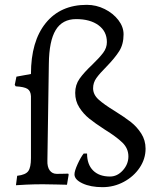

<svg xmlns="http://www.w3.org/2000/svg" viewBox="-20 -762 631 794"><path d="M326 -127H340Q340 -82 365 -57Q390 -32 435 -32Q465 -32 488 -57.5Q511 -83 511 -115Q511 -148 486.5 -172Q462 -196 412 -227Q372 -253 348.5 -272Q325 -291 308 -317.5Q291 -344 291 -378Q291 -411 309 -436.5Q327 -462 362 -495Q391 -523 406.5 -543.5Q422 -564 422 -588Q422 -632 387.5 -657.5Q353 -683 295 -683Q238 -683 210.5 -638Q183 -593 182 -498L176 -98Q175 -72 185.5 -57.5Q196 -43 215 -43Q235 -43 247 -43.5Q259 -44 262 -44L264 -40L257 2Q246 2 216 1Q186 0 158 0Q123 0 89.5 1.5Q56 3 46 4L51 -35Q86 -39 97 -54.5Q108 -70 108 -108V-364Q107 -386 93.5 -394.5Q80 -403 45 -405L41 -411L48 -445L108 -456Q108 -591 169 -666.5Q230 -742 339 -742Q378 -742 413 -724.5Q448 -707 469.5 -679Q491 -651 491 -620Q491 -579 473 -550.5Q455 -522 419 -485Q392 -458 378.5 -439Q365 -420 365 -397Q365 -371 387.5 -350.5Q410 -330 456 -302Q496 -277 521 -257.5Q546 -238 564 -210Q582 -182 582 -147Q582 -105 557.5 -68.5Q533 -32 492 -10Q451 12 404 12Q355 12 321.5 -3.5Q288 -19 288 -41Q288 -55 301 -83.5Q314 -112 326 -127Z"/></svg>

Font: Sahitya
Style: Regular
Weight: 400
Designer: Juan Pablo del Peral
Foundry: Juan Pablo del Peral (http://www.huertatipografica.com)
Version: Version 1.001;PS 001.000;hotconv 1.0.70;makeotf.lib2.5.58329